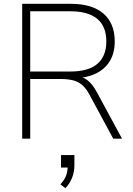

<svg xmlns="http://www.w3.org/2000/svg" viewBox="-20 -725 694 1004"><path d="M96 0V-705H351Q462 -705 521 -654Q580 -603 580 -508Q580 -447 553 -403.5Q526 -360 474.5 -337.5Q423 -315 351 -315L362 -327H370Q408 -327 435.5 -307Q463 -287 487 -242L618 0H572L450 -226Q432 -261 411 -279.5Q390 -298 362 -305Q334 -312 295 -312H138V0ZM138 -351H347Q442 -351 489 -391Q536 -431 536 -509Q536 -586 489 -626Q442 -666 347 -666H138ZM322 259 296 239Q319 213 326.5 191Q334 169 334 144L349 151H299V86H369V140Q369 174 357 204.5Q345 235 322 259Z"/></svg>

Font: Nunito Sans 12pt ExtraLight 12pt ExtraLight
Style: Regular
Weight: 250
Version: Version 3.101;gftools[0.9.27]